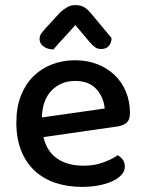

<svg xmlns="http://www.w3.org/2000/svg" viewBox="-20 -718 567 752"><path d="M150 -181Q164 -124 204.5 -96.5Q245 -69 308 -69Q350 -69 385 -82Q420 -95 441 -110Q469 -94 469 -65Q469 -48 456 -33.5Q443 -19 420.5 -8.5Q398 2 367.5 8Q337 14 302 14Q244 14 196.5 -2Q149 -18 115 -50Q81 -82 62.5 -129Q44 -176 44 -238Q44 -298 62 -343.5Q80 -389 111 -419.5Q142 -450 184 -466Q226 -482 274 -482Q322 -482 361.5 -466.5Q401 -451 429.5 -423.5Q458 -396 473.5 -358Q489 -320 489 -275Q489 -250 477 -238.5Q465 -227 442 -223ZM274 -401Q219 -401 182.5 -364Q146 -327 144 -258L390 -293Q386 -338 357 -369.5Q328 -401 274 -401ZM275 -620Q251 -592 230 -570Q209 -548 189 -524Q165 -525 150 -536.5Q135 -548 135 -565Q135 -578 142.5 -588Q150 -598 163 -612L216 -670Q231 -683 244.5 -690.5Q258 -698 275 -698Q294 -698 307.5 -691Q321 -684 337 -665L417 -569Q417 -552 407 -539Q397 -526 376 -526Q362 -526 352.5 -533Q343 -540 333 -551Z"/></svg>

Font: Baloo Tammudu 2 Medium
Style: Regular
Weight: 500
Designer: Maithili Shingre, Omkar Shende and Ek Type
Foundry: Ek Type
Version: Version 1.640;hotconv 1.0.111;makeotfexe 2.5.65597; ttfautoh